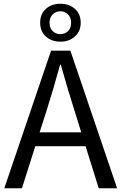

<svg xmlns="http://www.w3.org/2000/svg" viewBox="-20 -1003 647 1023"><path d="M302 -821Q325 -821 342 -837Q359 -853 359 -882Q359 -910 342 -926.5Q325 -943 302 -943Q278 -943 261 -926.5Q244 -910 244 -882Q244 -853 261 -837Q278 -821 302 -821ZM302 -781Q255 -781 224.5 -808.5Q194 -836 194 -882Q194 -929 224.5 -956Q255 -983 302 -983Q348 -983 379 -956Q410 -929 410 -882Q410 -836 379 -808.5Q348 -781 302 -781ZM413 -298 378 -410Q339 -533 304 -658H300Q266 -532 227 -410L191 -298ZM604 0H506L436 -224H168L97 0H3L252 -733H355Z"/></svg>

Font: Source Han Sans & Saira Hybrid
Style: Regular
Weight: 400
Designer: Ryoko NISHIZUKA 西塚涼子 (kana & ideographs); Paul D. Hunt (Latin, Greek & Cyrillic); Wenlong ZHANG 张文龙 (bopomofo); Sandoll 
Foundry: Adobe Systems Incorporated
Version: Version 1.00;August 2, 2021;FontCreator 13.0.0.2675 64-bit